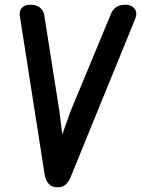

<svg xmlns="http://www.w3.org/2000/svg" viewBox="-20 -792 597 813"><path d="M277 -37Q270 -22 258 -10.5Q246 1 223 1L199 -97L278 -319L451 -736Q459 -754 474 -763Q489 -772 512 -772Q537 -772 550 -755Q563 -738 552 -711ZM170 -47 64 -724Q61 -747 73 -759.5Q85 -772 109 -772Q135 -772 149.5 -759.5Q164 -747 167 -730L232 -318L259 -97L223 1Q199 1 186.5 -13.5Q174 -28 170 -47Z"/></svg>

Font: Edu NSW ACT Foundation SemiBold
Style: Regular
Weight: 600
Version: Version 1.003